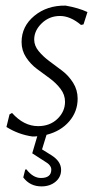

<svg xmlns="http://www.w3.org/2000/svg" viewBox="-20 -480 352 685"><path d="M214 -460Q260 -452 292 -437L278 -393L269 -391Q231 -423 194 -423Q156 -423 129 -397Q102 -371 102 -339Q102 -317 118 -297.5Q134 -278 156.5 -261.5Q179 -245 202 -227.5Q225 -210 241 -184.5Q257 -159 257 -128Q257 -82 227 -47Q197 -12 146 1L130 53L162 73Q198 95 198 126Q198 152 178 168.5Q158 185 128 185Q87 185 63 153L70 125L74 124Q98 155 126 155Q163 155 163 125Q163 109 140 96L95 67L113 6Q107 7 96 7Q46 0 3 -27L14 -72L23 -77Q65 -30 116 -30Q158 -30 185 -56Q212 -82 212 -117Q212 -142 196 -163Q180 -184 157.5 -200.5Q135 -217 112 -234Q89 -251 73 -275.5Q57 -300 57 -330Q57 -386 102.5 -423.5Q148 -461 214 -460Z"/></svg>

Font: Alegreya Sans SC Light
Style: Italic
Weight: 300
Italic angle: -7°
Designer: Juan Pablo del Peral
Foundry: Huerta Tipografica
Version: Version 2.007